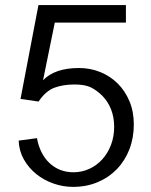

<svg xmlns="http://www.w3.org/2000/svg" viewBox="-20 -728 596 758"><path d="M508.3 -236.8Q508.3 -184.1 491 -138.9Q473.6 -93.8 441.9 -60.8Q410.2 -27.8 366 -9Q321.8 9.8 268.1 9.8Q229 9.8 191.2 -3.4Q153.3 -16.6 123.3 -40.8Q93.3 -64.9 74.2 -98.6Q55.2 -132.3 53.7 -172.9L126 -182.6Q131.3 -152.3 143.8 -127.4Q156.2 -102.5 174.6 -85Q192.9 -67.4 217 -57.6Q241.2 -47.9 270 -47.9Q303.2 -47.9 332.5 -61.3Q361.8 -74.7 383.5 -98.6Q405.3 -122.6 418 -155.5Q430.7 -188.5 430.7 -227.1Q430.7 -265.1 418.5 -296.1Q406.2 -327.1 384.8 -348.9Q363.3 -370.6 339.6 -382.6Q315.9 -394.5 274.4 -394.5Q229 -394.5 194.6 -381.6Q160.2 -368.7 132.3 -327.1L61 -337.4L131.8 -708H477.1V-638.7H196.3L149.9 -411.1Q196.3 -459.5 292 -459.5Q336.4 -459.5 375.7 -443.6Q415 -427.7 444.6 -398.4Q474.1 -369.1 491.2 -328.1Q508.3 -287.1 508.3 -236.8Z"/></svg>

Font: Saysettha OT
Style: Regular
Weight: 400
Designer: John M. Durdin and Silvain Dupertuis
Foundry: Lao Script for Windows
Version: Version 2.000